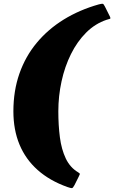

<svg xmlns="http://www.w3.org/2000/svg" viewBox="-20 -817 597 1004"><path d="M391.5 107Q396.5 97 397.5 93.5Q398.5 90 388.5 84Q346.5 59 324 11.8Q301.5 -35.5 293.2 -98.8Q285 -162 285 -235Q285 -314.5 301.8 -391.5Q318.5 -468.5 351 -534Q383.5 -599.5 430.5 -646.5Q477.5 -693.5 537.5 -713.5Q549 -717.5 554.5 -718.5Q560 -719.5 554.5 -731L528.5 -783Q522 -796.5 517 -797.2Q512 -798 496.5 -794Q395.5 -765.5 313.2 -714.8Q231 -664 172 -593Q113 -522 81.5 -432Q50 -342 50 -235Q50 -138 82 -61Q114 16 177 72Q240 128 332.5 161Q350 167 355.8 166.8Q361.5 166.5 369.5 151Z"/></svg>

Font: Besley Black
Style: Italic
Weight: 900
Italic angle: -13°
Designer: Owen Earl
Foundry: indestructible type*
Version: Version 2.001